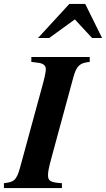

<svg xmlns="http://www.w3.org/2000/svg" viewBox="-52 -960 541 980"><path d="M469 -766 383 -940H302L142 -766H199L330 -861L418 -766ZM406 -669H108V-644L140 -640C167 -637 182 -627 182 -607C182 -595 176 -565 168 -536L51 -107C32 -36 17 -31 -32 -25V0H264V-25C207 -28 193 -37 193 -65C193 -81 196 -101 210 -152L322 -564C339 -627 357 -639 406 -644Z"/></svg>

Font: XITS
Style: Bold Italic
Weight: 700
Italic angle: -16.33°
Designer: MicroPress Inc., with final additions and corrections provided by Coen Hoffman, Elsevier (retired)
Version: Version 1.302